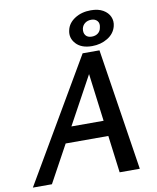

<svg xmlns="http://www.w3.org/2000/svg" viewBox="-106 -949 837 1022"><g transform="rotate(-10 312.0 -438.0)"><path d="M457 0 380 -601H419L91 0H-12L373 -658H464L566 0ZM142 -201 189 -285H461L485 -201ZM430 -687Q372 -687 343 -719Q314 -751 324 -792Q332 -829 368.5 -852.5Q405 -876 455 -876Q495 -876 521 -861Q547 -846 557.5 -822Q568 -798 561 -771Q551 -732 514 -709.5Q477 -687 430 -687ZM437 -737Q457 -737 470.5 -747.5Q484 -758 487 -776Q493 -799 481.5 -812.5Q470 -826 449 -826Q429 -826 415 -815.5Q401 -805 397 -787Q393 -765 403.5 -751Q414 -737 437 -737Z"/></g></svg>

Font: Ysabeau Infant SemiBold
Style: Italic
Weight: 600
Italic angle: -12°
Designer: Christian Thalmann (Catharsis Fonts)
Version: Version 2.002; featfreeze: ss01,ss02,lnum